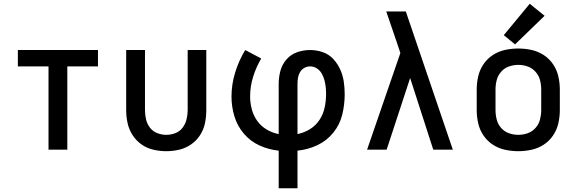

<svg xmlns="http://www.w3.org/2000/svg" viewBox="-20 -796 3064 1021"><path d="M238 0H338V-443H501V-530H75V-443H238Z M864 8Q899 8 933 0Q967 -8 996 -28Q1025 -48 1044 -77.5Q1063 -107 1070 -141Q1077 -175 1077 -210V-530H978V-210Q978 -186 972 -161.5Q966 -137 951 -117Q936 -97 912.5 -88Q889 -79 864 -79Q840 -79 816.5 -88Q793 -97 777.5 -117Q762 -137 756.5 -161.5Q751 -186 751 -210V-530H651V-210Q651 -175 658.5 -141Q666 -107 685 -77.5Q704 -48 732.5 -28Q761 -8 795 0Q829 8 864 8Z M1462 205H1562V5Q1616 0 1666.5 -23.5Q1717 -47 1752 -90Q1787 -133 1800 -186.5Q1813 -240 1813 -295Q1813 -329 1808 -362.5Q1803 -396 1789 -427Q1775 -458 1751.5 -483Q1728 -508 1695.5 -519Q1663 -530 1629 -530Q1594 -530 1560.5 -518.5Q1527 -507 1503.5 -480Q1480 -453 1471 -419Q1462 -385 1462 -350V-83Q1429 -89 1398.5 -107Q1368 -125 1348 -153Q1328 -181 1319 -215Q1310 -249 1310 -283Q1310 -336 1326 -387.5Q1342 -439 1369 -485L1284 -530Q1250 -474 1230.5 -410.5Q1211 -347 1211 -282Q1211 -229 1226.5 -177.5Q1242 -126 1277 -85Q1312 -44 1361 -22Q1410 0 1462 5ZM1562 -83V-350Q1562 -366 1564.5 -382Q1567 -398 1575.5 -412.5Q1584 -427 1598.5 -435Q1613 -443 1629 -443Q1648 -443 1664.5 -432.5Q1681 -422 1690.5 -405.5Q1700 -389 1705 -370.5Q1710 -352 1712 -333.5Q1714 -315 1714 -296Q1714 -260 1706.5 -224.5Q1699 -189 1679 -158.5Q1659 -128 1628 -109Q1597 -90 1562 -83Z M1932 0H2036L2161 -381L2203 -251L2284 0H2388L2138 -735H2034Q2047 -697 2060 -659Q2073 -621 2086 -583L2109 -514Z M2736 8Q2771 8 2806 0.5Q2841 -7 2871 -26.5Q2901 -46 2921 -75.5Q2941 -105 2949 -140Q2957 -175 2957 -210V-320Q2957 -355 2949 -390Q2941 -425 2921 -454.5Q2901 -484 2871 -503.5Q2841 -523 2806 -530.5Q2771 -538 2736 -538Q2701 -538 2666 -530.5Q2631 -523 2601 -503.5Q2571 -484 2551 -454.5Q2531 -425 2523 -390Q2515 -355 2515 -320V-210Q2515 -175 2523 -140Q2531 -105 2551 -75.5Q2571 -46 2601 -26.5Q2631 -7 2666 0.5Q2701 8 2736 8ZM2736 -79Q2711 -79 2686.5 -87.5Q2662 -96 2645 -115.5Q2628 -135 2621.5 -160Q2615 -185 2615 -210V-320Q2615 -346 2621.5 -370.5Q2628 -395 2645 -414.5Q2662 -434 2686.5 -442.5Q2711 -451 2736 -451Q2762 -451 2786 -442.5Q2810 -434 2827.5 -414.5Q2845 -395 2851.5 -370.5Q2858 -346 2858 -320V-210Q2858 -185 2851.5 -160Q2845 -135 2827.5 -115.5Q2810 -96 2786 -87.5Q2762 -79 2736 -79ZM2719 -560 2876 -712 2797 -776 2659 -609Z"/></svg>

Font: Iosevka Sparkle Medium
Style: Regular
Weight: 500
Designer: Belleve Invis
Foundry: Belleve Invis
Version: Version 4.5.0; ttfautohint (v1.8.3)